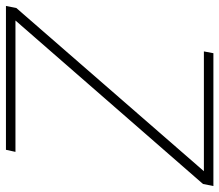

<svg xmlns="http://www.w3.org/2000/svg" viewBox="-86 -672 738 646"><g transform="rotate(90 283.0 -349.0)"><path d="M464 0H-20L-13 -35L536 -666H133L139 -698H586L579 -663L29 -32H471Z"/></g></svg>

Font: IBM Plex Sans ExtLt
Style: Italic
Weight: 200
Italic angle: -11°
Designer: Mike Abbink, Paul van der Laan, Pieter van Rosmalen
Foundry: Bold Monday
Version: Version 3.005